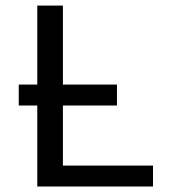

<svg xmlns="http://www.w3.org/2000/svg" viewBox="-20 -679 640 699"><path d="M115.7 0V-294.9H48.3V-371.1H115.7V-658.7H209V-371.1H405.8V-294.9H209V-76.2H537.1V0Z"/></svg>

Font: Liberation Mono
Style: Regular
Weight: 400
Monospace: yes
Designer: Steve Matteson
Foundry: Ascender Corporation
Version: Version 2.1.5